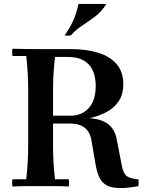

<svg xmlns="http://www.w3.org/2000/svg" viewBox="-20 -951 744 981"><path d="M687 -35Q690 -18 687 0Q661 5 637.5 7.5Q614 10 597 10Q552 10 527 -3Q502 -16 489 -42Q476 -68 469 -107L447 -235Q440 -277 412.5 -298.5Q385 -320 335 -320H190V-360H343Q398 -360 433.5 -399Q469 -438 469 -511Q469 -583 433.5 -621.5Q398 -660 327 -660H261Q256 -615 253.5 -575Q251 -535 251 -490V-210Q251 -165 253.5 -121.5Q256 -78 261 -35H331Q335 -17 331 2Q297 0 260 0Q223 0 188 0Q154 0 116.5 0Q79 0 44 2Q40 -17 44 -35H114Q119 -78 121.5 -121.5Q124 -165 124 -210V-490Q124 -535 121.5 -578.5Q119 -622 114 -665H44Q40 -684 44 -702Q79 -701 116.5 -700.5Q154 -700 188 -700H345Q420 -700 480 -682Q540 -664 575 -624.5Q610 -585 610 -521Q610 -468 585.5 -432.5Q561 -397 521.5 -377Q482 -357 437 -347Q499 -343 532.5 -317Q566 -291 576 -241L602 -107Q610 -64 628 -51Q646 -38 687 -35ZM523 -931Q501 -893 467 -867.5Q433 -842 399.5 -820Q366 -798 342 -770Q326 -767 310 -770Q337 -808 354 -845.5Q371 -883 381 -931Z"/></svg>

Font: Poltawski Nowy Medium
Style: Regular
Weight: 500
Version: Version 1.001;gftools[0.9.25]